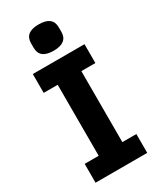

<svg xmlns="http://www.w3.org/2000/svg" viewBox="-229 -995 889 1068"><g transform="rotate(-30 216.0 -460.5)"><path d="M127 -822V-851Q127 -921 216 -921Q305 -921 305 -851V-822Q305 -752 216 -752Q127 -752 127 -822ZM50 0V-121H140V-577H50V-698H382V-577H292V-121H382V0Z"/></g></svg>

Font: Anuphan
Style: Bold
Weight: 700
Designer: Mike Abbink, Paul van der Laan, Pieter van Rosmalen, Mint Tantisuwanna
Foundry: Bold Monday; Cadson Demak
Version: Version 3.002;hotconv 1.0.109;makeotfexe 2.5.65596